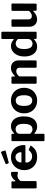

<svg xmlns="http://www.w3.org/2000/svg" viewBox="1522 -2313 956 4040"><g transform="rotate(-90 2000.0 -293.0)"><path d="M76.5 0Q64.6 0 60 -5Q55.4 -10 55.4 -20.4V-511Q55.4 -530 71.2 -530H188.4Q203.5 -530 203.5 -513.4V-454Q203.5 -447.6 208.4 -446.2Q213.2 -444.9 217.9 -451Q238 -478.3 263.3 -498.2Q288.5 -518 315.7 -529Q342.8 -540 367 -540Q403.4 -540 403.4 -522.9V-407.1Q403.4 -390.7 387.7 -394.3Q370.2 -398.5 350.8 -400.5Q331.5 -402.4 317.8 -402.4Q299.5 -402.4 280.3 -395.2Q261 -387.9 244.9 -375.2Q228.8 -362.5 219.1 -347Q209.4 -331.6 209.4 -315.1V-23.3Q209.4 0 183.3 0H76.5Z M598.9 -220Q598.9 -182.6 616.3 -154.4Q633.7 -126.2 663.5 -110.6Q693.3 -95 730.1 -95Q765.9 -95 796.3 -110.4Q826.8 -125.9 858.1 -161.6Q861.8 -165.9 865 -166.4Q868.2 -166.9 876.2 -163.5L947.6 -132.8Q962.2 -126.7 950.8 -112.8Q918.5 -66.9 883.6 -39.9Q848.7 -12.9 806.5 -1.4Q764.3 10 710.9 10Q633.1 10 571.9 -24Q510.6 -58 475.3 -118.4Q440.1 -178.9 440.1 -257.4Q440.1 -343.3 476.5 -406.7Q513 -470.1 574.1 -505.1Q635.1 -540 708 -540Q784.7 -540 842.8 -506.7Q901 -473.4 934.3 -411.1Q967.6 -348.7 967.6 -259.7Q967.6 -248.8 965.6 -242.8Q963.5 -236.9 951.1 -236.2H611.3Q605.5 -236.2 602.2 -232Q598.9 -227.9 598.9 -220ZM800.3 -319.9Q810.6 -319.9 814 -322.6Q817.3 -325.2 817.3 -333.9Q817.3 -359 805.7 -384.8Q794.1 -410.5 771.4 -428.1Q748.6 -445.7 714.1 -445.7Q680.9 -445.7 654.9 -429.7Q629 -413.8 615.1 -385.4Q601.3 -357.1 601.3 -320.6ZM829.3 -740.6 851.4 -675.8Q858 -655.7 835.8 -649.6L604.6 -588.4Q594.1 -586 589.2 -588.4Q584.2 -590.8 580.7 -599.1L568.6 -634Q563.5 -649.2 575.2 -654L812 -750Q823.7 -754.9 829.3 -740.6Z M1183.1 -530Q1204.5 -530 1204.5 -509.7V-480.1Q1204.5 -473.5 1208.9 -473.3Q1213.4 -473 1218.7 -477.5Q1235.2 -493 1254.8 -507Q1274.3 -521.1 1301.3 -530.6Q1328.2 -540 1365.3 -540Q1423.6 -540 1469.7 -510.5Q1515.9 -481 1543.2 -421.4Q1570.5 -361.9 1570.5 -269.3Q1570.5 -172.9 1542.4 -111Q1514.3 -49.2 1466.2 -19.6Q1418 10 1356.8 10Q1317.9 10 1285.2 -2.1Q1252.5 -14.2 1223.4 -40.7Q1212.5 -50.6 1208.4 -49.6Q1204.4 -48.7 1204.4 -35.1V147.9Q1204.4 165 1189 165H1066.2Q1050.4 165 1050.4 146.7V-508Q1050.4 -519.3 1055 -524.6Q1059.6 -530 1073.1 -530H1183.1ZM1204.4 -137.5Q1224.3 -114.6 1247.1 -100.9Q1269.9 -87.1 1300.3 -87.1Q1334.7 -87.1 1360.4 -105.5Q1386 -123.8 1400.2 -164.4Q1414.5 -205 1414.5 -272.4Q1414.5 -336.7 1400.3 -373.9Q1386.1 -411 1360.8 -426.9Q1335.4 -442.9 1302.6 -442.9Q1274.6 -442.9 1252.3 -431.2Q1230 -419.5 1217.2 -401.4Q1204.4 -383.3 1204.4 -363.3V-137.5Z M1903 10Q1823.6 10 1763.2 -24.9Q1702.9 -59.7 1669 -121.2Q1635.1 -182.7 1635.1 -262Q1635.1 -345.4 1670.2 -407.9Q1705.3 -470.4 1766 -505.2Q1826.7 -540 1904 -540Q1984.8 -540 2044.9 -504.3Q2105 -468.6 2138.7 -406.1Q2172.4 -343.6 2172.4 -262.6Q2172.4 -183 2138.3 -121.5Q2104.2 -60 2043.7 -25Q1983.1 10 1903 10ZM1904.3 -92.1Q1941.3 -92.1 1966.3 -111.7Q1991.2 -131.2 2003.8 -169.9Q2016.4 -208.7 2016.4 -265.4Q2016.4 -323.6 2003.6 -362.5Q1990.9 -401.4 1965.8 -421.1Q1940.8 -440.7 1904 -440.7Q1867.9 -440.7 1842.4 -421.1Q1816.8 -401.4 1804 -362.5Q1791.1 -323.6 1791.1 -265.4Q1791.1 -208.3 1804 -169.7Q1816.8 -131.2 1842.4 -111.7Q1867.9 -92.1 1904.3 -92.1Z M2279.5 0Q2258.4 0 2258.4 -20.4V-511Q2258.4 -530 2274.2 -530H2395Q2410.1 -530 2410.1 -513.4V-463.6Q2410.1 -457.9 2413.2 -456.1Q2416.2 -454.4 2421.7 -459.9Q2447.5 -484 2474 -502.1Q2500.4 -520.3 2529.3 -530.1Q2558.3 -540 2590.7 -540Q2663.6 -540 2706.4 -496.9Q2749.2 -453.7 2749.2 -382.3V-24.3Q2749.2 0 2725.2 0H2614.1Q2603.7 0 2599.4 -4.6Q2595.1 -9.3 2595.1 -20.4V-358.5Q2595.1 -391.8 2576.5 -410.2Q2557.8 -428.6 2522 -428.6Q2501.3 -428.6 2483 -421.7Q2464.8 -414.7 2447.9 -401.1Q2431 -387.6 2412.4 -366.5V-23.3Q2412.4 0 2386.3 0H2279.5Z M3222.1 0Q3213.6 0 3207.5 -4.4Q3201.4 -8.9 3201.4 -19.6V-47.7Q3201.4 -55 3197 -56Q3192.6 -57 3187.3 -51.7Q3171.5 -36.6 3151.1 -22.4Q3130.7 -8.2 3103.7 0.9Q3076.6 10 3040.7 10Q2980.2 10 2933.1 -20.2Q2885.9 -50.4 2858.9 -110.9Q2831.8 -171.3 2831.8 -260.7Q2831.8 -345 2861.4 -407.6Q2891.1 -470.1 2941.1 -505.1Q2991.1 -540 3051.3 -540Q3091.3 -540 3122.2 -527Q3153.2 -514 3181.9 -487.4Q3190.2 -481.1 3194.8 -482.4Q3199.4 -483.7 3199.4 -495.1V-724.2Q3199.4 -742 3214.8 -742H3336.9Q3352.7 -742 3352.7 -723V-21.3Q3352.7 -10 3348.1 -5Q3343.5 0 3330 0H3222.1ZM3198.7 -391.8Q3176.7 -415.7 3154.6 -428.2Q3132.5 -440.7 3102.9 -440.7Q3069.8 -440.7 3043.4 -422.4Q3017 -404.1 3002.4 -364.9Q2987.8 -325.7 2987.8 -262.6Q2987.8 -199.2 3002.3 -160.2Q3016.8 -121.2 3042.5 -103.8Q3068.1 -86.4 3100.6 -86.4Q3128.6 -86.4 3150.6 -99.1Q3172.5 -111.8 3185.6 -131.9Q3198.7 -152.1 3198.7 -174.3V-391.8Z M3681.8 -100.7Q3712.8 -100.7 3740.2 -117.3Q3767.6 -133.9 3791 -160.1V-506.7Q3791 -530 3817.1 -530H3925.3Q3946.4 -530 3946.4 -508.9L3943.6 -18.3Q3943.6 0 3927.7 0H3809.1Q3794 0 3794 -16.6V-66.3Q3794 -72 3791.1 -73.4Q3788.1 -74.7 3783.1 -70Q3740.8 -27.1 3699.2 -8.6Q3657.7 10 3610.8 10Q3566.7 10 3532.2 -9.2Q3497.7 -28.4 3477.6 -64.8Q3457.5 -101.1 3457.5 -151.3V-505.7Q3457.5 -530 3482.2 -530H3592.5Q3611.5 -530 3611.5 -508.9V-173.3Q3611.5 -140.2 3630.5 -120.4Q3649.4 -100.7 3681.8 -100.7Z"/></g></svg>

Font: Libre Franklin Thin
Style: Regular
Weight: 100
Designer: Pablo Impallari, Rodrigo Fuenzalida, Nhung Nguyen
Foundry: Impallari Type
Version: Version 3.000